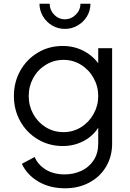

<svg xmlns="http://www.w3.org/2000/svg" viewBox="-20 -796 702 1036"><path d="M98 88 167 51Q184 92 226 118.5Q268 145 329 145Q378 145 419.5 125.5Q461 106 485.5 68.5Q510 31 510 -21V-140L522 -129Q495 -72 440 -40Q385 -8 319 -8Q245 -8 184.5 -44Q124 -80 89.5 -141.5Q55 -203 55 -278Q55 -353 89.5 -414.5Q124 -476 184 -512Q244 -548 319 -548Q383 -548 436.5 -518.5Q490 -489 522 -437L510 -416V-536H585V-21Q585 48 552.5 103Q520 158 462 189Q404 220 331 220Q249 220 187.5 184Q126 148 98 88ZM510 -278Q510 -330 485 -375Q460 -420 417 -446.5Q374 -473 323 -473Q271 -473 227.5 -446.5Q184 -420 159.5 -375.5Q135 -331 135 -278Q135 -225 159.5 -180.5Q184 -136 227 -109.5Q270 -83 323 -83Q374 -83 417 -109.5Q460 -136 485 -181Q510 -226 510 -278ZM193 -776H248Q248 -742 272 -717Q296 -692 330 -692Q364 -692 389 -717Q414 -742 414 -776H468Q468 -739 449.5 -708Q431 -677 399 -658.5Q367 -640 330 -640Q293 -640 261.5 -658.5Q230 -677 211.5 -708.5Q193 -740 193 -776Z"/></svg>

Font: Trafiko Sans Variable
Style: Regular
Weight: 400
Designer: Gumpita Rahayu / Trafiko
Foundry: Tokotype / Trafiko
Version: Version 0.001;FEAKit 1.0